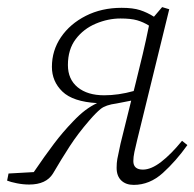

<svg xmlns="http://www.w3.org/2000/svg" viewBox="-31 -507 547 540"><path d="M160 -324Q160 -284 187.5 -261.5Q215 -239 262 -239Q302 -239 345 -251L351 -275Q361 -315 370.5 -355Q380 -395 388 -435Q372 -445 354.5 -450Q337 -455 308 -455Q273 -455 238.5 -440.5Q204 -426 182 -397Q160 -368 160 -324ZM-11 1 -7 -19 64 -23Q96 -70 121 -103Q146 -136 174 -165Q193 -185 209 -197Q225 -209 242 -217Q174 -221 144.5 -249.5Q115 -278 115 -319Q115 -365 140.5 -402.5Q166 -440 210.5 -462.5Q255 -485 311 -485Q343 -485 363 -478.5Q383 -472 402 -460L425 -487L445 -481L355 -114Q350 -94 347 -79.5Q344 -65 344 -54Q344 -30 371 -30Q394 -30 422 -51.5Q450 -73 481 -111L496 -99Q464 -54 427 -20.5Q390 13 345 13Q323 13 310 0.5Q297 -12 297 -35Q297 -49 299 -60Q301 -71 308 -103L338 -224L297 -216Q266 -212 252 -200.5Q238 -189 220 -168Q188 -131 165 -95.5Q142 -60 118 -19Q99 12 51 12Q34 12 16.5 8.5Q-1 5 -11 1Z"/></svg>

Font: Source Serif Pro Light
Style: Italic
Weight: 300
Italic angle: -12°
Designer: Frank Grießhammer
Foundry: Adobe Systems Incorporated
Version: Version 3.001;hotconv 1.0.111;makeotfexe 2.5.65597